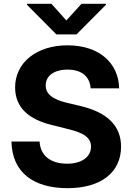

<svg xmlns="http://www.w3.org/2000/svg" viewBox="-20 -974 693 1004"><path d="M333 10C506 10 613 -71 613 -207C613 -313 546 -386 396 -421L331 -436C254 -455 219 -482 219 -528C219 -575 260 -610 333 -610C409 -610 450 -572 454 -512H603C600 -647 496 -737 333 -737C173 -737 59 -648 59 -517C59 -411 131 -348 257 -319L332 -300C422 -279 456 -252 456 -207C456 -155 409 -118 331 -118C245 -118 191 -160 187 -234H40C43 -71 157 10 333 10ZM121 -949 275 -794H380L534 -949V-954H406L327 -867L249 -954H121Z"/></svg>

Font: Wafeq
Style: Bold
Weight: 700
Designer: Rasmus Andersson & Azza Alameddine
Foundry: Google & TypeTogether
Version: Version 3.000;FEAKit 1.0